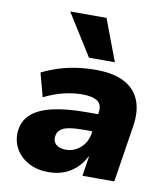

<svg xmlns="http://www.w3.org/2000/svg" viewBox="-86 -844 809 927"><g transform="rotate(10 318.5 -380.0)"><path d="M213 11Q156 11 114 -12.5Q72 -36 51 -75Q30 -114 35 -161Q40 -209 75 -241.5Q110 -274 178 -290Q246 -306 350 -306H422L409 -220H351Q308 -220 279 -215.5Q250 -211 234.5 -199Q219 -187 216 -164Q213 -140 229.5 -125Q246 -110 278 -110Q304 -110 327 -122Q350 -134 366 -156Q382 -178 387 -209L403 -312Q410 -352 386.5 -369.5Q363 -387 310 -387Q270 -387 223.5 -376.5Q177 -366 124 -340L93 -456Q131 -475 173.5 -488.5Q216 -502 261.5 -508.5Q307 -515 355 -515Q441 -515 494.5 -487Q548 -459 569.5 -405.5Q591 -352 578 -273L535 0H379L394 -97H392Q374 -61 347 -37Q320 -13 287 -1Q254 11 213 11ZM311 -567 183 -771H361L438 -567Z"/></g></svg>

Font: Nunito Sans 8pt Black
Style: Italic
Weight: 900
Italic angle: -9°
Version: Version 3.101;gftools[0.9.27]